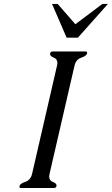

<svg xmlns="http://www.w3.org/2000/svg" viewBox="-20 -944 562 964"><path d="M241.2 -924.3H269.5L358.4 -822.3L494.1 -924.3H522L371.1 -754.9H314.5ZM354 -613.8 229 -71.8Q227.1 -64 227.1 -57.6Q227.1 -38.1 244.1 -31.2Q264.2 -23.4 263.7 -13.2Q263.7 -11.7 263.7 -10.3Q261.2 0 251 0H85.4Q77.6 0 77.6 -6.8Q77.6 -8.3 78.1 -10.3Q81.1 -22.5 107.4 -31.2Q133.8 -40 141.1 -71.3L266.1 -613.8Q268.1 -621.6 268.1 -627.9Q268.1 -647.5 251 -654.3Q231 -662.1 231.4 -672.4Q231.4 -673.8 231.4 -675.3Q233.9 -685.5 244.1 -685.5H409.2Q417.5 -685.5 417.5 -678.7Q417.5 -677.2 417 -675.3Q414.1 -663.1 387.7 -654.3Q361.3 -645.5 354 -613.8Z"/></svg>

Font: Caudex
Style: Italic
Weight: 400
Italic angle: -13°
Version: Version 1.04